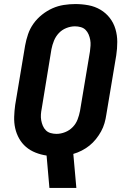

<svg xmlns="http://www.w3.org/2000/svg" viewBox="-20 -763 640 948"><path d="M224 165 210 5Q182 1 155.5 -9.5Q129 -20 108.5 -37.5Q88 -55 74.5 -79Q61 -103 55 -130Q49 -157 50 -186.5Q51 -216 55 -245L104 -538Q109 -566 118.5 -594Q128 -622 145.5 -646.5Q163 -671 187.5 -690.5Q212 -710 239 -722Q266 -734 295 -738.5Q324 -743 352 -743Q385 -743 417 -737Q449 -731 476 -715Q503 -699 522 -674.5Q541 -650 550 -619.5Q559 -589 559 -556Q559 -523 554 -490L505 -197Q502 -176 496 -155Q490 -134 479 -114Q468 -94 453.5 -76Q439 -58 421.5 -44Q404 -30 383.5 -19.5Q363 -9 342 -3L357 165ZM259 -102Q280 -102 301.5 -110.5Q323 -119 339 -135.5Q355 -152 363 -173Q371 -194 375 -215L424 -508Q426 -523 427 -537.5Q428 -552 425.5 -566Q423 -580 417.5 -593Q412 -606 402.5 -615.5Q393 -625 379 -629Q365 -633 350 -633Q329 -633 307.5 -624.5Q286 -616 270.5 -599.5Q255 -583 246.5 -562Q238 -541 234 -520L186 -227Q183 -212 182 -197.5Q181 -183 183.5 -169Q186 -155 191.5 -142Q197 -129 206.5 -119.5Q216 -110 230 -106Q244 -102 259 -102Z"/></svg>

Font: Iosevka SS04 XBd Ex
Style: Italic
Weight: 800
Width: 7
Italic angle: -9°
Monospace: yes
Designer: Belleve Invis
Foundry: Belleve Invis
Version: Version 19.0.0; ttfautohint (v1.8.4)